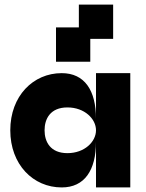

<svg xmlns="http://www.w3.org/2000/svg" viewBox="-20 -820 640 840"><path d="M250 0C350 0 400 -75 400 -200V0H550V-500H400V-300C400 -425 350 -500 250 -500C125 -500 25 -400 25 -250C25 -100 125 0 250 0ZM175 -250C175 -300 200 -350 275 -350C350 -350 400 -300 400 -250C400 -200 350 -150 275 -150C200 -150 175 -200 175 -250ZM225 -550H375V-650H475V-800H325V-700H225Z"/></svg>

Font: LS-VG5000 Bold
Style: Regular
Weight: 400
Designer: Justin Bihan, 2021
Foundry: Justin Bihan, 2021
Version: Version 1.000;Glyphs 3.1.2 (3151)